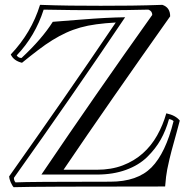

<svg xmlns="http://www.w3.org/2000/svg" viewBox="-20 -758 809 801"><path d="M668.9 20Q121.1 20 37.1 22.9Q34.2 20.5 30.8 14.6Q27.3 8.8 24.4 2Q21.5 -4.9 19.8 -11.5Q18.1 -18.1 18.1 -22Q131.3 -182.1 242.7 -342.5Q354 -502.9 462.9 -664.1Q418.5 -661.6 382.3 -656.7Q346.2 -651.9 314.9 -643.1Q283.7 -634.3 255.6 -621.3Q227.5 -608.4 198.7 -590.6Q169.9 -572.8 139.2 -549.3Q108.4 -525.9 71.8 -496.1Q37.1 -504.4 24.9 -530.8Q111.3 -621.6 147 -737.8Q210 -735.4 272.9 -734.6Q335.9 -733.9 399.9 -733.9Q463.9 -733.9 527.8 -734.6Q591.8 -735.4 657.2 -737.8Q689.9 -727.1 689.9 -689.9Q564.9 -513.2 453.6 -353.3Q342.3 -193.4 245.1 -49.8H383.8Q444.3 -49.8 492.2 -68.1Q540 -86.4 575.7 -118.2Q611.3 -149.9 635.5 -192.9Q659.7 -235.8 673.8 -285.2Q712.9 -276.9 730 -254.9Q728 -247.6 724.4 -233.9Q720.7 -220.2 716.1 -203.1Q711.4 -186 706.1 -166.7Q700.7 -147.5 695.8 -129.2Q690.9 -110.8 687 -94.2Q683.1 -77.6 677.7 -51.5Q672.4 -25.4 668.9 20ZM439.9 0Q553.2 0 612.1 -59.6Q670.9 -119.1 704.1 -252.9Q695.8 -259.8 685.1 -261.2Q671.9 -213.9 650.4 -175.5Q628.9 -137.2 594 -103Q559.1 -68.8 505.6 -49.3Q452.1 -29.8 384.8 -29.8H152.8Q381.8 -368.2 615.2 -695.8Q615.2 -711.9 599.1 -717.8Q413.1 -712.9 162.1 -717.8Q127 -607.9 49.8 -526.9Q56.2 -516.1 69.8 -516.1Q154.8 -595.2 200.2 -667Q213.9 -668 321 -676.5Q428.2 -685.1 502 -686Q277.8 -353 38.1 -16.1Q38.1 -3.9 44.9 2.9Q98.1 0 439.9 0Z"/></svg>

Font: Jacques Francois Shadow
Style: Regular
Weight: 400
Designer: Alexei Vanyashin, Nikita Kanarev (i@xarsok.ru)
Foundry: Cyreal (www.cyreal.org)
Version: Version 1.003